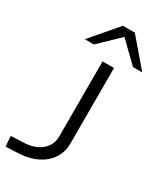

<svg xmlns="http://www.w3.org/2000/svg" viewBox="-233 -1027 945 1118"><g transform="rotate(30 239.5 -468.5)"><path d="M6 7 1 -62 91 -66Q137 -68 172 -85Q207 -102 227 -131.5Q247 -161 247 -201V-705H324V-197Q324 -141 295.5 -97Q267 -53 216 -27Q165 -1 98 3ZM93 -765 246 -944H326L479 -765H417L286 -892L154 -765Z"/></g></svg>

Font: Nunito Sans 7pt Expanded Light
Style: Regular
Weight: 300
Width: 7
Designer: Vernon Adams
Foundry: Vernon Adams
Version: Version 3.101;gftools[0.9.27]